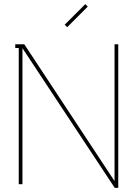

<svg xmlns="http://www.w3.org/2000/svg" viewBox="-20 -894 665 932"><path d="M554 -679H536V-15L98 -679H54V-661H71V0H89V-660L537 18H554ZM306 -762 406 -862 394 -874 294 -774Z"/></svg>

Font: Rawengulk
Style: Light
Weight: 300
Version: Version 0.9